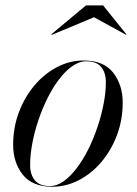

<svg xmlns="http://www.w3.org/2000/svg" viewBox="-20 -700 522 730"><path d="M178.5 10Q103 10 66.5 -36Q30 -82 30 -149.5Q30 -215 51.8 -273Q73.5 -331 111 -375.2Q148.5 -419.5 196.8 -444.8Q245 -470 298 -470Q374 -470 410.2 -423.8Q446.5 -377.5 446.5 -310Q446.5 -244.5 424.8 -186.5Q403 -128.5 365.5 -84.2Q328 -40 279.8 -15Q231.5 10 178.5 10ZM169 7.5Q196.5 7.5 222.5 -11.2Q248.5 -30 272.5 -61.8Q296.5 -93.5 316.5 -134Q336.5 -174.5 351.2 -218.8Q366 -263 374.2 -306.5Q382.5 -350 382.5 -387Q382.5 -424 364.5 -445.5Q346.5 -467 308 -467Q281 -467 254.5 -448.2Q228 -429.5 204 -397.8Q180 -366 160 -325.5Q140 -285 125.2 -240.8Q110.5 -196.5 102.5 -153.2Q94.5 -110 94.5 -72.5Q94.5 -36 112.8 -14.2Q131 7.5 169 7.5ZM177 -567.5 175 -569.5 307 -679.5H372L460.5 -569.5L459.5 -567.5L337.5 -634.5Z"/></svg>

Font: Bodoni Moda 72pt
Style: Italic
Weight: 400
Italic angle: -13°
Designer: Owen Earl
Foundry: indestructible type
Version: Version 2.005